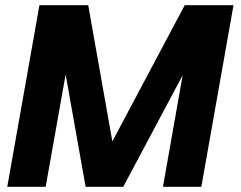

<svg xmlns="http://www.w3.org/2000/svg" viewBox="-20 -720 928 740"><path d="M8 0H156L233 -433L310 0H455L684 -430L608 0H756L880 -700H692L413 -175L320 -700H132Z"/></svg>

Font: Uncut Sans
Style: Bold Italic
Weight: 700
Italic angle: -10°
Designer: Kasper Nordkvist
Foundry: Uncut Type
Version: Version 1.111;FEAKit 1.0